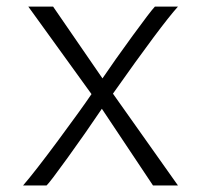

<svg xmlns="http://www.w3.org/2000/svg" viewBox="-20 -570 608 590"><path d="M66.9 -549.8H143.1L294.9 -329.1Q331.5 -383.3 387.2 -459.7Q442.9 -536.1 456.1 -549.8H526.9Q475.1 -492.2 327.1 -282.2L526.9 0H450.2L293 -235.8Q242.7 -161.1 187.7 -85Q132.8 -8.8 123 0H50.8Q86.4 -41 157.7 -137.2Q229 -233.4 261.2 -280.8Q112.3 -486.8 66.9 -549.8Z"/></svg>

Font: Junction Light
Style: Regular
Weight: 300
Designer: Caroline Hadilaksono
Foundry: Caroline Hadilaksono
Version: Version 1.002